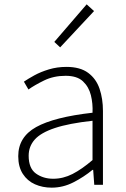

<svg xmlns="http://www.w3.org/2000/svg" viewBox="-20 -851 582 884"><path d="M218 13Q176 13 141 -2.5Q106 -18 85 -50.5Q64 -83 64 -132Q64 -220 146.5 -266Q229 -312 406 -332Q408 -374 398.5 -412.5Q389 -451 362 -476.5Q335 -502 282 -502Q227 -502 183 -480.5Q139 -459 111 -439L90 -475Q109 -488 138 -504Q167 -520 205 -531.5Q243 -543 286 -543Q349 -543 386 -515.5Q423 -488 438.5 -442Q454 -396 454 -340V0H414L409 -69H406Q366 -36 318 -11.5Q270 13 218 13ZM225 -28Q271 -28 314 -50Q357 -72 406 -114V-295Q297 -283 232.5 -261.5Q168 -240 140 -208.5Q112 -177 112 -134Q112 -76 145.5 -52Q179 -28 225 -28ZM257 -633 230 -658 379 -831 413 -800Z"/></svg>

Font: Noto Sans JP ExtraLight
Style: Regular
Weight: 250
Designer: Ryoko NISHIZUKA  (kana, bopomofo & ideographs); Paul D. Hunt (Latin, Greek & Cyrillic); Sandoll Communications , Soo-you
Foundry: Adobe
Version: Version 2.004-H2;hotconv 1.0.118;makeotfexe 2.5.65603